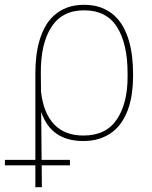

<svg xmlns="http://www.w3.org/2000/svg" viewBox="-63 -574 633 797"><path d="M-42.6 112.2V89.5H83.8V-269.9Q83.8 -303.6 87.5 -337.9Q91.3 -372.2 100.3 -403.8Q109.4 -435.4 124.3 -462.7Q139.2 -490.1 161.8 -510.3Q184.3 -530.5 215 -542.3Q245.7 -554 286.2 -554Q326.7 -554 357.4 -542.3Q388.1 -530.5 410.7 -510.3Q433.2 -490.1 448.3 -462.7Q463.4 -435.4 472.5 -403.8Q481.5 -372.2 485.4 -337.9Q489.3 -303.6 489.3 -269.9V-254.3Q489.3 -220.5 484.7 -187.5Q480.1 -154.5 470.2 -125Q460.2 -95.5 444.2 -70.5Q428.3 -45.5 405.2 -27.3Q382.1 -9.2 351.7 1.1Q321.4 11.4 282.7 11.4Q148.8 11.4 108 -109.4L109.7 89.5H227.3V112.2H110.1L110.8 203.1H83.8V112.2ZM106.5 -269.9 107.2 -193.9Q117.5 -104 161.8 -57.7Q206 -11.4 283.4 -11.4Q377.1 -11.4 421.9 -78.1Q466.6 -144.9 466.6 -254.3V-269.9Q466.6 -392.4 422.6 -462Q378.6 -531.2 286.2 -531.2Q195 -531.2 150.2 -461.6Q105.5 -392 106.5 -269.9Z"/></svg>

Font: Inter P Thin
Style: Regular
Weight: 100
Designer: Rasmus Andersson
Foundry: rsms
Version: Version 3.018;git-588b23468